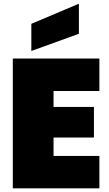

<svg xmlns="http://www.w3.org/2000/svg" viewBox="-20 -1027 596 1047"><path d="M49.8 0V-708H522V-530.8H272V-443.8H492.2V-276.9H272V-176.8H522V0ZM150.9 -749V-897L410.2 -1006.8V-842.8Z"/></svg>

Font: Poppins Black
Style: Regular
Weight: 900
Designer: Ninad Kale (Devanagari), Jonny Pinhorn (Latin)
Foundry: Indian Type Foundry
Version: 4.004